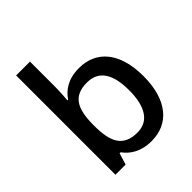

<svg xmlns="http://www.w3.org/2000/svg" viewBox="-210 -895 1039 1039"><g transform="rotate(-45 310.0 -375.0)"><path d="M189 -577V-760H83V0H161L181 -66H189C219 -25 268 10 351 10C480 10 568 -85 568 -270C568 -454 481 -548 352 -548C269 -548 219 -513 189 -468H184C186 -490 189 -534 189 -577ZM327 -462C415 -462 459 -398 459 -271C459 -146 415 -77 329 -77C221 -77 189 -145 189 -269V-277C190 -402 224 -462 327 -462Z"/></g></svg>

Font: Noto Sans Hanifi Rohingya Medium
Style: Regular
Weight: 500
Designer: Monotype Design Team and DaltonMaag
Foundry: Google LLC
Version: Version 2.102